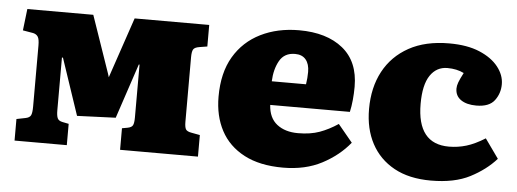

<svg xmlns="http://www.w3.org/2000/svg" viewBox="-42 -635 2032 754"><g transform="rotate(5 974.5 -257.5)"><path d="M34 0V-85L69 -92Q85 -95 90 -104.5Q95 -114 95 -140V-380Q95 -405 89 -414.5Q83 -424 70 -427L29 -434L39 -519H299L377 -293L381 -280L462 -519H756V-434L725 -429Q706 -426 701 -417Q696 -408 696 -386V-132Q696 -111 701 -102.5Q706 -94 725 -91L757 -85V0H450V-85L472 -89Q488 -92 492.5 -101Q497 -110 497 -132V-340H494L422 -124L270 -118L195 -341H191V-133Q191 -112 195.5 -102Q200 -92 215 -89L240 -84V0Z M1093 14Q1001 14 939.5 -18.5Q878 -51 847.5 -108.5Q817 -166 817 -242Q817 -336 854.5 -399.5Q892 -463 958.5 -496Q1025 -529 1110 -529Q1219 -529 1282.5 -477.5Q1346 -426 1346 -327Q1346 -301 1343.5 -275Q1341 -249 1336 -227H1022Q1025 -176 1057 -151Q1089 -126 1140 -126Q1189 -126 1225 -139Q1261 -152 1297 -176L1354 -107Q1312 -55 1246.5 -20.5Q1181 14 1093 14ZM1020 -320H1155Q1157 -333 1158 -345Q1159 -357 1159 -369Q1159 -400 1144.5 -417.5Q1130 -435 1102 -435Q1060 -435 1041 -401.5Q1022 -368 1020 -320Z M1676 14Q1590 14 1531 -18.5Q1472 -51 1441 -109Q1410 -167 1410 -245Q1410 -330 1444 -393.5Q1478 -457 1543 -493Q1608 -529 1702 -529Q1773 -529 1821.5 -508.5Q1870 -488 1895.5 -455.5Q1921 -423 1921 -387Q1921 -351 1900 -323Q1879 -295 1828 -295Q1790 -295 1767.5 -310.5Q1745 -326 1745 -355Q1745 -366 1750 -379.5Q1755 -393 1768 -418Q1740 -432 1703 -432Q1660 -432 1635 -395Q1610 -358 1610 -283Q1610 -125 1735 -125Q1770 -125 1803.5 -135Q1837 -145 1877 -170L1931 -94Q1891 -49 1830 -17.5Q1769 14 1676 14Z"/></g></svg>

Font: Literata 12pt ExtraBold
Style: Regular
Weight: 800
Designer: Latin by Veronika Burian and Jose Scaglione. Greek by Irene Vlachou. Cyrillic by Vera Evstafieva.
Foundry: TypeTogether
Version: Version 3.002